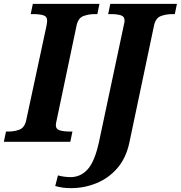

<svg xmlns="http://www.w3.org/2000/svg" viewBox="-43 -734 936 994"><path d="M-23 0 -12 -53H1Q33 -53 59 -63.5Q85 -74 93 -113L197 -597Q199 -607 200 -615Q201 -623 201 -627Q201 -649 181 -655Q161 -661 129 -661H116L127 -714H472L461 -661H448Q415 -661 388 -650.5Q361 -640 353 -600L250 -110Q249 -105 247.5 -98Q246 -91 246 -87Q246 -65 267 -59Q288 -53 319 -53H332L321 0ZM325 240Q298 240 279.5 237Q261 234 243 229L257 174Q270 178 288.5 180.5Q307 183 322 183Q374 183 410.5 143Q447 103 469 3L598 -604Q602 -618 602 -627Q602 -649 582 -655Q562 -661 530 -661H517L528 -714H873L862 -661H849Q816 -661 789 -650.5Q762 -640 754 -600L627 3Q610 84 564.5 136.5Q519 189 456 214.5Q393 240 325 240Z"/></svg>

Font: Noto Serif
Style: Bold Italic
Weight: 700
Italic angle: -12°
Designer: Monotype Design Team
Foundry: Monotype Imaging Inc.
Version: Version 2.013